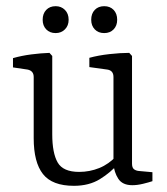

<svg xmlns="http://www.w3.org/2000/svg" viewBox="-20 -593 541 621"><path d="M364 -65Q338 -35 303 -13.5Q268 8 219 8Q149 8 119 -30Q89 -68 89 -146V-344Q89 -364 69 -368L22 -375V-405Q50 -413 81 -417Q112 -421 140 -422L149 -412V-159Q149 -98 166.5 -67.5Q184 -37 236 -37Q270 -37 301 -49.5Q332 -62 357 -89ZM473 -7Q461 -3 442.5 1.5Q424 6 408 6Q376 6 362.5 -15Q349 -36 347 -63V-344Q347 -365 327 -368L269 -376V-406Q298 -414 334 -418Q370 -422 398 -422L407 -412V-64Q407 -51 413 -46Q419 -41 429 -40L473 -36ZM202 -529Q202 -510 190 -498Q178 -486 160 -486Q141 -486 129.5 -498Q118 -510 118 -529Q118 -549 129.5 -561Q141 -573 160 -573Q178 -573 190 -561Q202 -549 202 -529ZM359 -529Q359 -510 347.5 -498Q336 -486 317 -486Q298 -486 286.5 -498Q275 -510 275 -529Q275 -549 286.5 -561Q298 -573 317 -573Q336 -573 347.5 -561Q359 -549 359 -529Z"/></svg>

Font: Yrsa Light
Style: Regular
Weight: 300
Designer: Anna Giedrys (Yrsa+Rasa design), David Brezina (Yrsa art-direction, Rasa art-direction, design)
Foundry: Rosetta Type Foundry
Version: Version 2.004